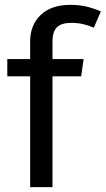

<svg xmlns="http://www.w3.org/2000/svg" viewBox="-20 -770 435 790"><path d="M196 -600V-527H324L314 -456H196V0H104V-456H10V-527H104V-599Q104 -667 147.5 -708.5Q191 -750 269 -750Q305 -750 333.5 -743.5Q362 -737 395 -723L366 -656Q321 -676 274 -676Q232 -676 214 -657.5Q196 -639 196 -600Z"/></svg>

Font: FiraGO
Style: Regular
Weight: 400
Designer: bBox Type
Foundry: bBox Type GmbH
Version: Version 1.001;April 20, 2020;FontCreator 12.0.0.2555 64-bit